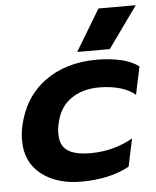

<svg xmlns="http://www.w3.org/2000/svg" viewBox="-52 -756 661 815"><g transform="rotate(-5 278.5 -348.0)"><path d="M398 -711H557L431 -535H292ZM26 -181Q26 -209 32 -239Q58 -361 148 -428Q238 -495 372 -495Q429 -495 475 -484Q521 -473 550 -451L525 -332Q498 -355 458 -366Q418 -377 371 -377Q301 -377 251.5 -343Q202 -309 187 -239Q182 -219 182 -195Q182 -146 213.5 -124Q245 -102 311 -102Q409 -102 492 -149L467 -31Q384 15 262 15Q158 15 92 -36.5Q26 -88 26 -181Z"/></g></svg>

Font: Prompt SemiBold
Style: Italic
Weight: 600
Italic angle: -12°
Designer: Katatrad Team
Foundry: CadsonDemak
Version: Version 1.001